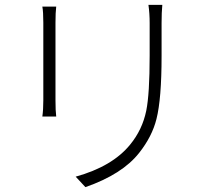

<svg xmlns="http://www.w3.org/2000/svg" viewBox="-20 -752 810 789"><path d="M331 17 291 -26Q442 -68 515 -158Q565 -219 581 -297Q595 -366 595 -523V-657Q595 -697 590 -732H647Q644 -701 644 -657V-589V-522Q644 -346 623 -263Q605 -191 552 -124Q483 -36 331 17ZM154 -273Q158 -301 158 -340V-499V-659Q158 -704 154 -725H211Q208 -701 208 -659V-340Q208 -296 211 -273Z"/></svg>

Font: GenSekiGothic TW L
Style: Regular
Weight: 300
Version: Version 1.501;PS 1;hotconv 16.6.51;makeotf.lib2.5.65220